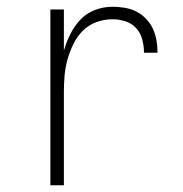

<svg xmlns="http://www.w3.org/2000/svg" viewBox="-20 -548 540 568"><path d="M129 0V-520H169V-398Q176 -423 188 -447Q200 -471 218 -490Q236 -509 261 -518.5Q286 -528 313 -528Q331 -528 349 -525Q367 -522 383 -514Q399 -506 412 -492.5Q425 -479 432.5 -462.5Q440 -446 443 -428Q446 -410 446 -392H406Q406 -411 401 -430.5Q396 -450 383 -464.5Q370 -479 351 -485Q332 -491 313 -491Q288 -491 265 -482.5Q242 -474 225 -457Q208 -440 197 -417.5Q186 -395 179.5 -371.5Q173 -348 171 -324Q169 -300 169 -276V0Z"/></svg>

Font: Iosevka Curly Extralight
Style: Regular
Weight: 200
Monospace: yes
Designer: Belleve Invis
Foundry: Belleve Invis
Version: Version 22.1.2; ttfautohint (v1.8.4)